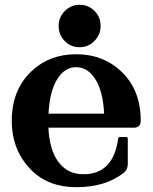

<svg xmlns="http://www.w3.org/2000/svg" viewBox="-20 -774 639 804"><path d="M313.5 -753.9Q350.6 -753.9 376 -728Q401.4 -702.1 401.4 -665.5Q401.4 -629.4 375.5 -602.5Q350.1 -576.2 313.5 -576.2Q275.9 -576.2 250.7 -602.5Q225.6 -628.9 225.6 -665Q225.6 -702.1 251 -727.5Q276.9 -753.9 313.5 -753.9ZM299.3 9.8Q184.1 9.8 112.8 -60.1Q29.3 -142.6 29.3 -268.6Q29.3 -397.9 112.8 -476.6Q187.5 -546.9 299.3 -546.9Q410.2 -546.9 485.8 -476.6Q569.3 -399.4 569.3 -268.6Q569.3 -239.3 540 -239.3H182.6Q187.5 -144.5 225.1 -95.2Q263.2 -44.4 329.1 -44.4Q454.6 -44.4 474.6 -192.9Q475.6 -200.2 481.9 -200.2H507.8Q515.1 -200.2 515.1 -192.9V-86.9Q515.1 -63.5 498.5 -50.8Q422.9 9.8 299.3 9.8ZM183.1 -297.9H416Q411.6 -394 377 -445.8Q345.2 -492.7 298.8 -492.7Q252.4 -492.7 221.7 -445.8Q188 -394 183.1 -297.9Z"/></svg>

Font: Simply Serif
Style: Bold
Weight: 700
Designer: Wojciech Kalinowski "wmk69" (wmk69@o2.pl)
Foundry: Wojciech Kalinowski "wmk69" (wmk69@o2.pl)
Version: Version 1.0.0; 2022-02-18